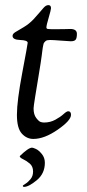

<svg xmlns="http://www.w3.org/2000/svg" viewBox="-20 -530 339 749"><path d="M57 79Q91 46 105 46Q109 46 120 51Q131 56 143 70.5Q155 85 155 105Q155 147 123.5 173Q92 199 74 199Q69 199 69 195Q69 193 79 187Q89 181 99 169Q109 157 109 139Q109 119 96 108Q83 97 70 91Q57 85 57 79ZM29 -390Q29 -398 39.5 -404.5Q50 -411 71.5 -423.5Q93 -436 111 -455Q123 -468 134 -481Q145 -494 149.5 -499Q154 -504 158.5 -507Q163 -510 169 -510Q179 -510 179 -498Q179 -492 170 -461.5Q161 -431 161 -423Q161 -418 166.5 -417Q172 -416 196 -416Q219 -416 235.5 -416.5Q252 -417 254 -417Q280 -417 280 -398Q280 -381 275 -375Q270 -369 256 -369Q249 -369 218 -371.5Q187 -374 175 -374Q169 -374 164.5 -373Q160 -372 157 -369Q154 -366 152 -363.5Q150 -361 149 -355Q148 -349 147 -345Q146 -341 145 -331Q144 -321 143 -315Q140 -291 131.5 -240Q123 -189 117 -151.5Q111 -114 111 -107Q111 -83 121.5 -69.5Q132 -56 139 -54Q146 -52 152 -52Q176 -52 196 -63Q216 -74 228 -85Q240 -96 246 -96Q257 -96 257 -82Q257 -60 205 -24Q153 12 110 12Q84 12 65 -9Q46 -30 46 -82Q46 -136 67 -247Q88 -358 88 -363Q88 -373 58.5 -374Q29 -375 29 -390Z"/></svg>

Font: OFL Sorts Mill Goudy TT
Style: Italic
Weight: 500
Italic angle: -6°
Version: Version 003.000